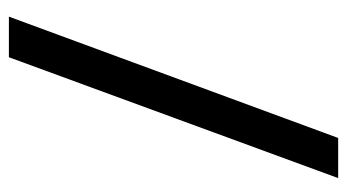

<svg xmlns="http://www.w3.org/2000/svg" viewBox="-190 -568 762 421"><g transform="rotate(90 190.5 -357.0)"><path d="M370 -718 105 4H16L282 -718Z"/></g></svg>

Font: Noto Sans Georgian ExtraCondensed Medium
Style: Regular
Weight: 500
Width: 2
Designer: Monotype Design Team, Akaki Razmadze
Foundry: Google LLC
Version: Version 2.005; ttfautohint (v1.8.4.7-5d5b)